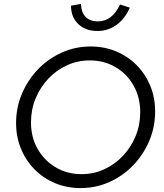

<svg xmlns="http://www.w3.org/2000/svg" viewBox="-20 -948 834 979"><path d="M391 11Q321 11 261 -14Q201 -39 156.5 -84Q112 -129 87 -189.5Q62 -250 62 -320Q62 -400 92 -470.5Q122 -541 174 -595Q226 -649 295 -680Q364 -711 442 -711Q512 -711 572 -686Q632 -661 676.5 -616Q721 -571 746 -511Q771 -451 771 -380Q771 -300 741 -229.5Q711 -159 659 -105Q607 -51 538 -20Q469 11 391 11ZM396 -60Q458 -60 512 -85Q566 -110 607 -153.5Q648 -197 671.5 -254Q695 -311 695 -376Q695 -451 661.5 -511Q628 -571 569.5 -605.5Q511 -640 437 -640Q376 -640 321.5 -615Q267 -590 226 -546.5Q185 -503 161.5 -446Q138 -389 138 -324Q138 -249 171.5 -189.5Q205 -130 263.5 -95Q322 -60 396 -60ZM477 -790Q416 -790 379 -825.5Q342 -861 342 -919L393 -928Q394 -885 416.5 -862Q439 -839 479 -839Q552 -839 592 -925L642 -909Q617 -852 574 -821Q531 -790 477 -790Z"/></svg>

Font: Red Hat Display VF
Style: Italic
Weight: 300
Italic angle: -12°
Designer: Pentagram, MCKL
Foundry: Pentagram, MCKL
Version: Version 1.010